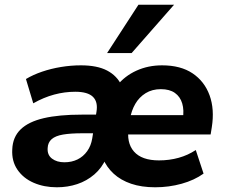

<svg xmlns="http://www.w3.org/2000/svg" viewBox="-20 -783 955 814"><path d="M221 11Q167 11 123 -8Q79 -27 54 -63.5Q29 -100 32 -150Q34 -202 67.5 -234.5Q101 -267 165.5 -282Q230 -297 326 -297H405L394 -218H330Q279 -218 247 -212.5Q215 -207 199 -193Q183 -179 182 -155Q180 -126 200.5 -110.5Q221 -95 253 -95Q284 -95 308.5 -107Q333 -119 349.5 -142Q366 -165 371 -196L389 -309Q396 -351 374 -372.5Q352 -394 299 -394Q254 -394 209.5 -382Q165 -370 121 -345L90 -448Q120 -466 158 -479Q196 -492 238.5 -499Q281 -506 323 -506Q392 -506 434 -484Q476 -462 496 -420H476Q509 -461 558.5 -483.5Q608 -506 667 -506Q746 -506 796.5 -472Q847 -438 868.5 -379Q890 -320 878 -244L873 -213H499L511 -295H773L755 -279Q761 -316 752.5 -344.5Q744 -373 721.5 -389Q699 -405 662 -405Q625 -405 597.5 -388Q570 -371 553.5 -342.5Q537 -314 531 -278L526 -245Q515 -178 548 -140.5Q581 -103 654 -103Q698 -103 737.5 -114Q777 -125 810 -147L843 -47Q804 -19 750 -4Q696 11 638 11Q580 11 536 -4Q492 -19 462 -46.5Q432 -74 416 -112H430Q412 -71 380 -43.5Q348 -16 307.5 -2.5Q267 11 221 11ZM434 -558 567 -763H718L538 -558Z"/></svg>

Font: Nunito Sans 10pt ExtraBold
Style: Italic
Weight: 800
Italic angle: -9°
Designer: Vernon Adams
Foundry: Vernon Adams
Version: Version 3.101;gftools[0.9.27]